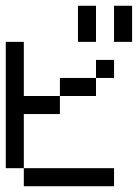

<svg xmlns="http://www.w3.org/2000/svg" viewBox="-20 -645 478 665"><path d="M0 -437.5V-500H62.5V-437.5ZM0 -375V-437.5H62.5V-375ZM0 -312.5V-375H62.5V-312.5ZM0 -250V-312.5H62.5V-250ZM0 -187.5V-250H62.5V-187.5ZM0 -125V-187.5H62.5V-125ZM0 -62.5V-125H62.5V-62.5ZM62.5 0V-62.5H125V0ZM125 0V-62.5H187.5V0ZM187.5 0V-62.5H250V0ZM250 0V-62.5H312.5V0ZM312.5 0V-62.5H375V0ZM62.5 -250V-312.5H125V-250ZM125 -250V-312.5H187.5V-250ZM187.5 -312.5V-375H250V-312.5ZM250 -312.5V-375H312.5V-312.5ZM312.5 -375V-437.5H375V-375ZM250 -562.5V-625H312.5V-562.5ZM250 -500V-562.5H312.5V-500ZM375 -562.5V-625H437.5V-562.5ZM375 -500V-562.5H437.5V-500Z"/></svg>

Font: AprilSans
Style: Regular
Weight: 400
Designer: typesprite
Version: Version 1.001;PS 001.001;hotconv 1.0.88;makeotf.lib2.5.64775